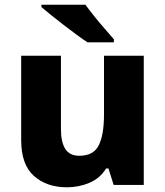

<svg xmlns="http://www.w3.org/2000/svg" viewBox="-20 -786 703 816"><path d="M591 -549V0H463L441 -70H431Q405 -28 360 -9Q315 10 264 10Q179 10 124.5 -38Q70 -86 70 -191V-549H239V-238Q239 -182 257.5 -153Q276 -124 317 -124Q378 -124 400 -169Q422 -214 422 -299V-549ZM343 -766Q359 -744 381 -716.5Q403 -689 425.5 -663.5Q448 -638 464 -619V-606H352Q332 -619 305.5 -638.5Q279 -658 250.5 -680Q222 -702 197 -722Q172 -742 156 -756V-766Z"/></svg>

Font: Noto Sans Gurmukhi UI ExtraBold
Style: Regular
Weight: 800
Designer: Jelle Bosma - Monotype Design Team
Foundry: Monotype Imaging Inc.
Version: Version 2.004; ttfautohint (v1.8.4.7-5d5b)